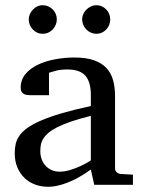

<svg xmlns="http://www.w3.org/2000/svg" viewBox="-20 -716 552 744"><path d="M332 -267.1Q287.1 -255.9 255.1 -244.9Q223.1 -233.9 201.2 -222.7Q179.2 -211.4 166.5 -200.2Q153.8 -189 147 -177.5Q140.1 -166 138.2 -154.1Q136.2 -142.1 136.2 -129.9Q136.2 -114.3 141.1 -100.1Q146 -85.9 155.5 -75Q165 -64 179 -57.4Q192.9 -50.8 210.9 -50.8Q231 -50.8 252.4 -57.4Q273.9 -64 291.5 -72.3Q312 -81.5 332 -94.2ZM345.2 0 332 -59.1Q306.2 -40 278.8 -25.4Q267.1 -19 253.4 -13.2Q239.7 -7.3 225.6 -2.7Q211.4 2 196.5 4.9Q181.6 7.8 167 7.8Q140.1 7.8 116.5 -0.7Q92.8 -9.3 75.2 -26.1Q57.6 -43 47.4 -67.1Q37.1 -91.3 37.1 -123Q37.1 -141.6 40.8 -158.2Q44.4 -174.8 55.4 -190.4Q66.4 -206.1 86.4 -220.5Q106.4 -234.9 139.2 -249Q171.9 -263.2 219.2 -277.1Q266.6 -291 332 -305.2V-348.1Q332 -398.4 310.8 -422.6Q289.6 -446.8 241.2 -446.8Q214.8 -446.8 196.3 -441.9Q177.7 -437 169.9 -434.1V-347.2H97.2Q90.3 -347.2 83.7 -348.1Q77.1 -349.1 71.8 -352.3Q66.4 -355.5 63.2 -361.1Q60.1 -366.7 60.1 -376Q60.1 -406.7 78.6 -429Q97.2 -451.2 127 -465.3Q156.7 -479.5 193.8 -486.3Q231 -493.2 268.1 -493.2Q314.5 -493.2 345 -482.2Q375.5 -471.2 393.3 -451.4Q411.1 -431.6 418.5 -404.3Q425.8 -377 425.8 -344.2V-64Q425.8 -54.7 431.9 -48.8Q438 -43 446.8 -42L495.1 -39.1V0ZM200.2 -641.1Q200.2 -629.9 195.8 -619.6Q191.4 -609.4 184.1 -601.6Q176.8 -593.8 166.7 -589.4Q156.7 -585 145.5 -585Q134.3 -585 124.5 -589.4Q114.7 -593.8 107.4 -601.6Q100.1 -609.4 95.7 -619.1Q91.3 -628.9 91.3 -640.1Q91.3 -650.9 95.7 -660.9Q100.1 -670.9 107.4 -678.7Q114.7 -686.5 124.5 -691.2Q134.3 -695.8 145.5 -695.8Q156.7 -695.8 166.7 -691.4Q176.8 -687 184.1 -679.7Q191.4 -672.4 195.8 -662.4Q200.2 -652.3 200.2 -641.1ZM407.2 -641.1Q407.2 -629.9 403.1 -619.6Q398.9 -609.4 391.6 -601.6Q384.3 -593.8 374.5 -589.4Q364.7 -585 353.5 -585Q342.3 -585 332.3 -589.4Q322.3 -593.8 314.7 -601.6Q307.1 -609.4 302.7 -619.6Q298.3 -629.9 298.3 -641.1Q298.3 -651.4 302.7 -661.4Q307.1 -671.4 314.9 -679Q322.8 -686.5 332.5 -691.2Q342.3 -695.8 353.5 -695.8Q364.7 -695.8 374.5 -691.4Q384.3 -687 391.6 -679.4Q398.9 -671.9 403.1 -661.9Q407.2 -651.9 407.2 -641.1Z"/></svg>

Font: Charis SIL Cyr
Style: Regular
Weight: 400
Foundry: SIL International
Version: Version 5.000